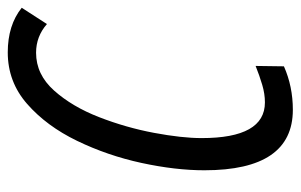

<svg xmlns="http://www.w3.org/2000/svg" viewBox="-160 -605 775 495"><g transform="rotate(-90 227.5 -357.5)"><path d="M304 -13 305 -86Q280 -76 256.5 -69Q233 -62 211 -62Q119 -62 119 -225Q119 -276 132.5 -348Q146 -420 173 -489.5Q200 -559 241.5 -605.5Q283 -652 339 -652Q381 -652 413 -624L455 -689Q410 -725 340 -725Q264 -725 207 -675Q150 -625 112 -546.5Q74 -468 55 -380.5Q36 -293 36 -218Q36 10 192 10Q252 10 304 -13Z"/></g></svg>

Font: Noto Sans Display Condensed
Style: Italic
Weight: 400
Width: 3
Designer: Monotype Design team
Foundry: Monotype Imaging Inc.
Version: 1.000